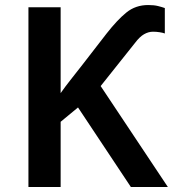

<svg xmlns="http://www.w3.org/2000/svg" viewBox="-20 -743 687 763"><path d="M569 -723Q592 -723 608 -719Q624 -715 635 -711V-610Q627 -613 614 -615Q601 -617 588 -617Q570 -617 552.5 -607Q535 -597 517 -573L380 -401L647 0H500L290 -316L221 -259V0H93V-714H221V-373Q240 -400 263 -429Q286 -458 307 -485L403 -609Q446 -664 482.5 -693.5Q519 -723 569 -723Z"/></svg>

Font: Noto Sans SemiBold
Style: Regular
Weight: 600
Designer: Monotype Design Team
Foundry: Monotype Imaging Inc.
Version: Version 2.007